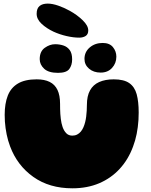

<svg xmlns="http://www.w3.org/2000/svg" viewBox="-20 -1024 840 1066"><path d="M382 21.5Q254 21.5 164.8 -42Q75.5 -105.5 36 -211.5Q30 -227.5 25.2 -244Q20.5 -260.5 17 -277.5Q13.5 -294.5 11 -312.5Q8.5 -330.5 7.2 -349Q6 -367.5 6 -386.5Q6 -449 23.2 -493Q40.5 -537 79.5 -560.2Q118.5 -583.5 183.5 -583.5Q227 -583.5 255.8 -569.2Q284.5 -555 299 -525Q313.5 -495 313.5 -447Q313.5 -433 313.8 -418.8Q314 -404.5 315 -391Q316 -377.5 317.5 -364.8Q319 -352 321.5 -340.5Q324 -329 327.5 -319Q335 -297.5 348 -284.2Q361 -271 381.5 -271Q396.5 -271 408.2 -277Q420 -283 428.8 -293.5Q437.5 -304 443.5 -318Q449 -331 452.8 -345.8Q456.5 -360.5 458.5 -376.5Q460.5 -392.5 461.5 -409.2Q462.5 -426 462.5 -442Q462.5 -491 479.8 -522.2Q497 -553.5 530.5 -568.5Q564 -583.5 611.5 -583.5Q667.5 -583.5 697.5 -562.8Q727.5 -542 738.8 -501Q750 -460 750 -399Q750 -378 748.8 -358Q747.5 -338 745 -318.5Q742.5 -299 738.8 -280.5Q735 -262 730 -244.2Q725 -226.5 718.5 -209.5Q692 -138 644.2 -86.2Q596.5 -34.5 530.5 -6.5Q464.5 21.5 382 21.5ZM302 -619.5Q249.5 -619.5 225 -642.5Q200.5 -665.5 200.5 -695.5Q200.5 -738.5 228.5 -758.5Q256.5 -778.5 286 -778.5Q310 -778.5 331.8 -771.5Q353.5 -764.5 367 -746.2Q380.5 -728 380.5 -694Q380.5 -662.5 364.8 -641Q349 -619.5 302 -619.5ZM539 -621Q499.5 -621 474.2 -642.8Q449 -664.5 449 -697Q449 -735.5 478.2 -760.5Q507.5 -785.5 550 -785.5Q588.5 -785.5 607.2 -762.2Q626 -739 626 -709.5Q626 -673 602.2 -647Q578.5 -621 539 -621ZM420 -815Q387.5 -815 349.5 -823.8Q311.5 -832.5 277.5 -848Q238 -866.5 210.8 -892Q183.5 -917.5 183.5 -947.5Q183.5 -977.5 199.8 -990.8Q216 -1004 245 -1004Q270.5 -1004 303.2 -992.8Q336 -981.5 367.5 -964Q409 -941 439.5 -911.2Q470 -881.5 470 -855Q470 -833.5 455.5 -824.2Q441 -815 420 -815Z"/></svg>

Font: Gluten Black
Style: Regular
Weight: 900
Designer: Tyler Finck
Foundry: Etcetera Type Company
Version: Version 1.300